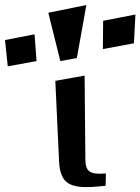

<svg xmlns="http://www.w3.org/2000/svg" viewBox="-276 -724 561 767"><path d="M65 -89 62 -422 -55 -401 -40 -79C-39 -52 -34 -31 -25 -15C-1 28 59 28 146 18L147 -31C83 -26 65 -38 65 -89ZM-130 -480 -138 -587 -256 -564 -245 -459ZM259 -551 265 -666 136 -641 135 -528ZM31 -492 69 -704 -83 -673 -35 -480Z"/></svg>

Font: Gamestation Warped
Style: Regular
Weight: 400
Designer: Jonas Hecksher
Foundry: Jonas Hecksher, Playtypeª, e-types AS
Version: Version 1.003